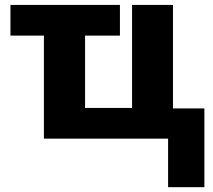

<svg xmlns="http://www.w3.org/2000/svg" viewBox="-20 -569 873 788"><path d="M818.8 199.2V-124H689.9V-548.8H522V-126H329.1V-422.9H472.2V-548.8H22.9V-422.9H160.2V0H669.9V199.2Z"/></svg>

Font: Noto Reveo Sans
Style: Regular
Weight: 800
Designer: Monotype Design Team
Foundry: Monotype Imaging Inc.
Version: Version 2.007